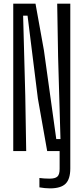

<svg xmlns="http://www.w3.org/2000/svg" viewBox="-20 -820 453 1042"><path d="M251 202.3Q238.7 202.3 222.1 200.7Q205.5 199.1 193.9 196.8V145.9Q205 147.6 219.6 148.5Q234.2 149.5 249.4 149.5Q278.7 149.5 291.1 138.6Q303.6 127.7 303.6 97.1V-27.6H361.5V94.2Q361.5 151.8 335.9 177.1Q310.3 202.3 251 202.3ZM51.9 0V-800H172.7L218.4 -546.6L285.4 -65.2H308.2L295.3 -512.6L290.4 -800H361.5V0H236.1L185.6 -285.1L129.5 -735H105.5L117.2 -299.8L122.2 0Z"/></svg>

Font: Big Shoulders Thin
Style: Regular
Weight: 100
Designer: Patric King
Foundry: XO Type Co
Version: Version 2.002